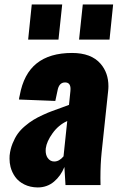

<svg xmlns="http://www.w3.org/2000/svg" viewBox="-20 -825 529 856"><path d="M105.5 -648.4H240.7L257.3 -805.2H121.6ZM332.5 -648.4H468.3L484.4 -805.2H349.1ZM147.9 10.7C175.9 10.7 200.2 2.1 220.7 -15.1C241.2 -32.4 256.7 -54.2 267.1 -80.6C267.1 -78.3 268.7 -51.4 272 0H428.2C427.9 -10.4 427.7 -20.5 427.7 -30.3C427.7 -72.9 429.5 -111.3 433.1 -145.5L461.9 -417C462.9 -425.1 463.4 -432.9 463.4 -440.4C463.4 -480.5 451.7 -514 428.2 -541C400.6 -572.9 358.2 -588.9 301.3 -588.9C234.9 -588.9 182.3 -573.4 143.6 -542.5C104.8 -511.6 79.6 -463.9 67.9 -399.4C67.5 -399.1 66.9 -396.2 65.9 -390.6C64.9 -385.1 64.5 -382 64.5 -381.3L226.6 -375L236.3 -420.4C240.6 -445.1 251.8 -457.5 270 -457.5C286.3 -457.5 294.4 -447.9 294.4 -428.7C294.4 -425.8 294.3 -422.5 293.9 -418.9L287.6 -357.4C280.1 -354.5 268.5 -350.2 252.7 -344.5C236.9 -338.8 223.4 -333.9 212.2 -329.8C200.9 -325.8 187.2 -320 170.9 -312.5C154.6 -305 140.6 -297.7 128.9 -290.5C117.2 -283.4 104.7 -274.3 91.6 -263.2C78.4 -252.1 67.5 -240.5 58.8 -228.3C50.2 -216.1 42.6 -201.7 35.9 -185.1C29.2 -168.5 24.9 -150.7 22.9 -131.8C22.6 -127.3 22.5 -122.6 22.5 -117.7C22.5 -105 23.9 -92.8 26.9 -81.1C31.1 -64.8 38.1 -49.8 47.9 -36.1C57.6 -22.5 71.1 -11.3 88.4 -2.7C105.6 5.9 125.5 10.4 147.9 10.7ZM221.7 -105C209.6 -105 199.9 -110.4 192.4 -121.1C186.5 -129.9 183.6 -140.6 183.6 -153.3C183.6 -156.6 183.8 -160 184.1 -163.6C186.7 -184.1 196.8 -206.5 214.4 -231C231.9 -255.4 253.7 -273.6 279.8 -285.6L263.2 -127.9C250.5 -112.6 236.7 -105 221.7 -105Z"/></svg>

Font: Oswald
Style: Heavy
Weight: 800
Designer: Vernon Adams
Foundry: Vernon Adams
Version: 3.0; ttfautohint (v0.95.6-bc232) -l 8 -r 50 -G 200 -x 0 -w "